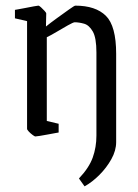

<svg xmlns="http://www.w3.org/2000/svg" viewBox="-20 -475 488 681"><path d="M33 -410V-440Q33 -440 44.5 -442Q56 -444 71.5 -447Q87 -450 100 -452.5Q113 -455 116 -455Q119 -455 125.5 -449Q132 -443 138 -436.5Q144 -430 144 -427L143 -381Q159 -394 182.5 -411Q206 -428 225 -441.5Q244 -455 247 -455Q319 -455 355.5 -419Q392 -383 392 -284V29Q392 59 375 89.5Q358 120 332.5 145.5Q307 171 280 186L260 158Q296 120 309 83.5Q322 47 322 6V-289Q322 -341 309 -363.5Q296 -386 278 -391Q260 -396 245 -396Q240 -396 220.5 -385Q201 -374 180 -361.5Q159 -349 146 -343V-46L188 -36V-5Q188 -5 176.5 -3Q165 -1 149.5 2Q134 5 121 7Q108 9 105 9Q103 9 95.5 3.5Q88 -2 82 -8.5Q76 -15 76 -18V-400Z"/></svg>

Font: Grenze Gotisch Light
Style: Regular
Weight: 300
Designer: Renata Polastri
Foundry: Omnibus-Type
Version: Version 1.001